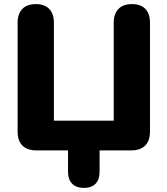

<svg xmlns="http://www.w3.org/2000/svg" viewBox="-20 -734 817 937"><path d="M390 183C439 183 466 155 466 104V0H620C680 0 712 -32 712 -92V-623C712 -682 681 -714 624 -714C567 -714 535 -682 535 -623V-145H243V-623C243 -682 211 -714 155 -714C98 -714 66 -682 66 -623V-92C66 -32 98 0 158 0H312V104C312 155 340 183 390 183Z"/></svg>

Font: SN Pro Heavy
Style: Regular
Weight: 800
Designer: Tobias Whetton
Foundry: Supernotes
Version: Version 1.001;Glyphs 3.2 (3249)